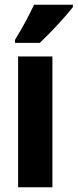

<svg xmlns="http://www.w3.org/2000/svg" viewBox="-20 -852 326 806"><path d="M286 -822V-832H123C102 -788 76 -738 43 -685V-672H147C195 -717 259 -787 286 -822ZM200 -66V-615H56V-66Z"/></svg>

Font: Noto Sans Malayalam UI ExtraCondensed ExtraBold
Style: Regular
Weight: 800
Width: 2
Designer: Jelle Bosma - Monotype Design Team
Foundry: Monotype Imaging Inc.
Version: Version 2.104